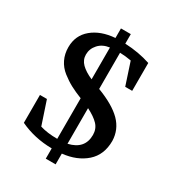

<svg xmlns="http://www.w3.org/2000/svg" viewBox="-202 -896 1003 1098"><g transform="rotate(30 299.0 -347.0)"><path d="M60 -32V-216H106L157 -63Q205 -48 271 -48V-316Q228 -333 196 -350Q164 -367 131.5 -392.5Q99 -418 81.5 -454Q64 -490 64 -534Q64 -612 121 -659.5Q178 -707 271 -714V-777H336V-714Q427 -710 505 -684V-500H459L411 -646Q373 -653 336 -654V-415Q444 -374 496 -321.5Q548 -269 550 -195Q550 -103 490.5 -50.5Q431 2 336 12V83H271V15Q157 14 60 -32ZM172 -548Q172 -513 197.5 -487.5Q223 -462 271 -441V-651Q225 -645 198.5 -615.5Q172 -586 172 -548ZM336 -53Q437 -76 437 -169Q437 -209 411.5 -236Q386 -263 336 -288Z"/></g></svg>

Font: Volkhov
Style: Regular
Weight: 400
Designer: Cyreal (www.cyreal.org)
Foundry: Cyreal (www.cyreal.org)
Version: Version 1.010